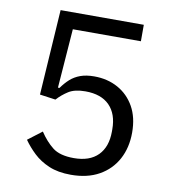

<svg xmlns="http://www.w3.org/2000/svg" viewBox="-80 -768 761 850"><g transform="rotate(10 300.0 -343.0)"><path d="M498 -698V-624H192L172 -358H179Q196 -382 215 -399Q234 -416 260 -425.5Q286 -435 322 -435Q382 -435 429 -409Q476 -383 503 -335Q530 -287 530 -219Q530 -151 502 -99Q474 -47 421.5 -17.5Q369 12 295 12Q237 12 196 -5.5Q155 -23 126.5 -50Q98 -77 77 -107L140 -155Q167 -114 199.5 -88.5Q232 -63 295 -63Q366 -63 403.5 -101Q441 -139 441 -208V-218Q441 -287 403.5 -325Q366 -363 295 -363Q247 -363 219.5 -345.5Q192 -328 170 -304L99 -314L124 -698Z"/></g></svg>

Font: IBM Plex Sans
Style: Regular
Weight: 400
Designer: Mike Abbink, Paul van der Laan, Pieter van Rosmalen
Foundry: Bold Monday
Version: Version 3.201